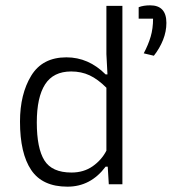

<svg xmlns="http://www.w3.org/2000/svg" viewBox="-20 -691 644 720"><path d="M519 -491Q536 -523 545 -553.5Q554 -584 554 -621H500V-664Q518 -671 543 -671Q604 -671 604 -605Q604 -573 591.5 -541.5Q579 -510 557 -482ZM55 -235Q55 -338 97 -407Q139 -476 229 -476Q312 -476 376 -412H383L379 -488V-669H439V0H388L384 -66H376Q320 9 233 9Q139 9 97 -53.5Q55 -116 55 -235ZM379 -126V-362Q347 -394 316 -408.5Q285 -423 247 -423Q180 -423 149 -374.5Q118 -326 118 -232Q118 -135 146.5 -89.5Q175 -44 248 -44Q294 -44 327.5 -67.5Q361 -91 379 -126Z"/></svg>

Font: Athiti
Style: Regular
Weight: 400
Designer: CadsonDemak Team
Foundry: CadsonDemak
Version: Version 1.032